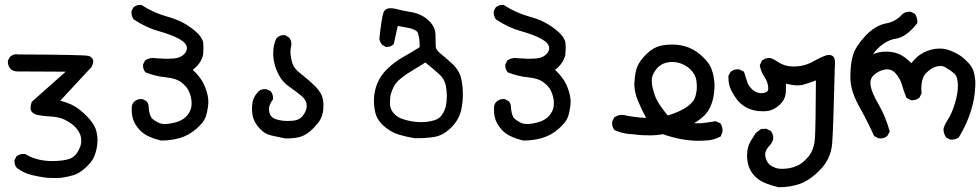

<svg xmlns="http://www.w3.org/2000/svg" viewBox="-20 -454 4059 795"><path d="M211.9 283.2 174.8 282.2Q142.6 278.3 110.4 270.5Q78.1 262.7 49.8 241.2Q40 230.5 40 214.8Q40 212.9 40 209L48.8 192.4Q62.5 183.6 75.2 183.6Q79.1 183.6 84 183.6Q131.8 212.9 196.3 212.9Q239.3 212.9 266.6 204.1Q294.9 195.3 310.5 157.2Q316.4 143.6 316.4 129.9Q316.4 109.4 308.6 95.7Q299.8 79.1 285.6 66.4Q271.5 53.7 248.5 42Q225.6 30.3 189.5 28.3Q153.3 26.4 129.9 20.5Q120.1 17.6 113.3 10.7Q106.4 3.9 106.4 -6.8Q106.4 -17.6 111.3 -32.2L252 -157.2L51.8 -158.2Q33.2 -158.2 22.5 -169.9Q12.7 -181.6 12.7 -197.3Q12.7 -199.2 12.7 -203.1L21.5 -218.8Q34.2 -229.5 47.9 -229.5Q51.8 -229.5 56.6 -228.5Q324.2 -227.5 345.7 -222.7Q354.5 -220.7 358.4 -215.8Q366.2 -209 366.2 -200.2Q366.2 -190.4 358.4 -175.8L229.5 -37.1Q252.9 -31.2 274.4 -21.5Q304.7 -7.8 337.9 25.4Q371.1 58.6 378.9 88.9Q383.8 107.4 383.8 122.1Q383.8 163.1 369.1 196.3Q359.4 217.8 334 240.7Q308.6 263.7 285.2 271Q261.7 278.3 233.4 282.2Q224.6 283.2 211.9 283.2Z M525.4 2Q525.4 -3.9 525.4 -9.8Q526.4 -24.4 536.1 -33.2Q547.9 -43.9 564.5 -43.9Q566.4 -43.9 570.3 -43.9L585.9 -35.2Q595.7 -25.4 595.7 -10.7Q595.7 -8.8 595.7 -5.9Q599.6 28.3 611.3 38.1Q631.8 54.7 649.4 58.6Q656.2 59.6 662.1 59.6Q686.5 59.6 718.8 48.8Q741.2 40 753.9 25.4Q767.6 8.8 771.5 -7.8Q773.4 -17.6 773.4 -26.4Q773.4 -52.7 760.7 -79.1Q752.9 -95.7 731 -112.8Q709 -129.9 667 -133.8Q625 -137.7 583 -154.3L582 -155.3Q572.3 -166 572.3 -181.6Q572.3 -183.6 572.3 -187.5L581.1 -204.1Q596.7 -213.9 612.3 -213.9Q619.1 -213.9 625 -212.9Q652.3 -210.9 663.1 -210.9Q673.8 -210.9 676.8 -210.9Q687.5 -210.9 700.2 -211.9Q726.6 -213.9 742.2 -229.5Q753.9 -241.2 753.9 -254.9Q753.9 -275.4 721.7 -293Q689.5 -310.5 636.7 -325.2Q584 -339.8 533.2 -374Q524.4 -387.7 524.4 -401.4Q524.4 -404.3 524.4 -408.2L532.2 -422.9Q543.9 -433.6 559.6 -433.6Q561.5 -433.6 565.4 -433.6Q616.2 -400.4 673.8 -384.8Q739.3 -367.2 786.1 -327.1Q804.7 -311.5 812.5 -298.8Q820.3 -286.1 821.3 -277.3Q822.3 -268.6 822.3 -262.7Q822.3 -256.8 822.3 -252.9Q822.3 -241.2 821.3 -230.5Q815.4 -193.4 778.3 -165Q814.5 -130.9 828.6 -95.2Q842.8 -59.6 842.8 -32.2Q842.8 -24.4 841.8 -17.6Q837.9 13.7 831.1 31.2Q824.2 51.8 793.9 78.6Q763.7 105.5 725.6 117.2Q688.5 127.9 647.5 127.9H646.5Q621.1 122.1 599.6 112.3Q573.2 101.6 555.7 81.1Q538.1 60.5 531.7 41.5Q525.4 22.5 525.4 2Z M1027.3 30.3Q1023.4 13.7 1023.4 0.5Q1023.4 -12.7 1024.4 -20.5Q1026.4 -49.8 1048.8 -74.2Q1059.6 -85 1076.2 -85Q1082 -85 1085 -84L1099.6 -77.1L1101.6 -75.2Q1110.4 -64.5 1110.4 -48.8Q1110.4 -46.9 1110.4 -43Q1093.8 -19.5 1093.8 -3.9Q1093.8 25.4 1114.3 36.1Q1119.1 39.1 1127 41Q1147.5 46.9 1171.4 46.9Q1195.3 46.9 1208 43Q1222.7 38.1 1232.4 27.3Q1250 4.9 1250 -14.6Q1250 -26.4 1247.1 -32.2Q1241.2 -45.9 1228.5 -56.6Q1209 -73.2 1180.7 -92.8Q1150.4 -113.3 1135.7 -141.6Q1111.3 -185.5 1111.3 -234.4Q1111.3 -269.5 1125 -295.9Q1137.7 -308.6 1154.3 -308.6Q1156.2 -308.6 1160.2 -308.6L1176.8 -298.8Q1186.5 -286.1 1186.5 -272.5Q1186.5 -267.6 1184.6 -258.8Q1182.6 -250 1182.6 -239.3Q1182.6 -228.5 1184.6 -218.8Q1188.5 -188.5 1201.2 -171.9Q1210.9 -159.2 1235.4 -140.6Q1261.7 -120.1 1286.1 -95.7Q1311.5 -69.3 1316.4 -45.9Q1319.3 -30.3 1319.3 -19.5Q1319.3 -8.8 1318.4 0Q1316.4 20.5 1308.1 37.6Q1299.8 54.7 1274.4 80.1Q1249 105.5 1220.7 113.3Q1196.3 119.1 1168.9 119.1Q1162.1 119.1 1160.2 119.1Q1132.8 113.3 1105.5 107.4Q1076.2 101.6 1054.7 77.6Q1033.2 53.7 1027.3 30.3Z M1528.3 -38.1Q1528.3 -77.1 1543.9 -112.3Q1557.6 -144.5 1586.9 -171.9Q1616.2 -199.2 1650.9 -218.8Q1685.5 -238.3 1717.8 -258.8Q1717.8 -289.1 1713.9 -303.7Q1710.9 -319.3 1707 -323.2Q1694.3 -334 1671.4 -338.4Q1648.4 -342.8 1627 -346.7L1610.4 -271.5Q1598.6 -259.8 1583 -259.8Q1581.1 -259.8 1577.1 -259.8L1562.5 -268.6Q1551.8 -280.3 1550.8 -294.9Q1560.5 -381.8 1567.4 -400.9Q1574.2 -419.9 1596.7 -419.9Q1604.5 -419.9 1615.2 -418Q1644.5 -410.2 1685.5 -403.3Q1728.5 -395.5 1757.8 -366.2Q1783.2 -340.8 1783.2 -309.6Q1784.2 -279.3 1784.2 -260.7Q1785.2 -247.1 1805.7 -230.5Q1826.2 -213.9 1837.9 -203.1Q1851.6 -191.4 1855.5 -187.5Q1872.1 -170.9 1881.8 -151.4Q1891.6 -131.8 1895.5 -90.8Q1896.5 -77.1 1896.5 -56.2Q1896.5 -35.2 1891.6 -7.8Q1883.8 38.1 1849.6 72.8Q1815.4 107.4 1776.4 113.3Q1744.1 118.2 1710 118.2Q1705.1 118.2 1699.2 118.2H1697.3Q1665 113.3 1631.8 103.5Q1593.8 91.8 1563.5 62.5Q1540 39.1 1534.2 13.2Q1528.3 -12.7 1528.3 -38.1ZM1594.7 -32.2Q1594.7 -28.3 1594.7 -23.4Q1595.7 -2 1608.4 12.7Q1621.1 28.3 1638.7 35.6Q1656.2 43 1679.2 47.4Q1702.1 51.8 1721.7 51.8Q1767.6 51.8 1793.9 37.1Q1804.7 31.2 1815.4 12.7Q1830.1 -11.7 1830.1 -56.6Q1830.1 -77.1 1826.2 -97.7Q1821.3 -126 1800.8 -144.5Q1780.3 -164.1 1741.2 -195.3Q1715.8 -178.7 1689 -163.1Q1662.1 -147.5 1639.6 -128.9Q1618.2 -112.3 1610.4 -94.7Q1601.6 -77.1 1598.1 -64Q1594.7 -50.8 1594.7 -32.2Z M2025.4 2Q2025.4 -3.9 2025.4 -9.8Q2026.4 -24.4 2036.1 -33.2Q2047.9 -43.9 2064.5 -43.9Q2066.4 -43.9 2070.3 -43.9L2085.9 -35.2Q2095.7 -25.4 2095.7 -10.7Q2095.7 -8.8 2095.7 -5.9Q2099.6 28.3 2111.3 38.1Q2131.8 54.7 2149.4 58.6Q2156.2 59.6 2162.1 59.6Q2186.5 59.6 2218.8 48.8Q2241.2 40 2253.9 25.4Q2267.6 8.8 2271.5 -7.8Q2273.4 -17.6 2273.4 -26.4Q2273.4 -52.7 2260.7 -79.1Q2252.9 -95.7 2231 -112.8Q2209 -129.9 2167 -133.8Q2125 -137.7 2083 -154.3L2082 -155.3Q2072.3 -166 2072.3 -181.6Q2072.3 -183.6 2072.3 -187.5L2081.1 -204.1Q2096.7 -213.9 2112.3 -213.9Q2119.1 -213.9 2125 -212.9Q2152.3 -210.9 2163.1 -210.9Q2173.8 -210.9 2176.8 -210.9Q2187.5 -210.9 2200.2 -211.9Q2226.6 -213.9 2242.2 -229.5Q2253.9 -241.2 2253.9 -254.9Q2253.9 -275.4 2221.7 -293Q2189.5 -310.5 2136.7 -325.2Q2084 -339.8 2033.2 -374Q2024.4 -387.7 2024.4 -401.4Q2024.4 -404.3 2024.4 -408.2L2032.2 -422.9Q2043.9 -433.6 2059.6 -433.6Q2061.5 -433.6 2065.4 -433.6Q2116.2 -400.4 2173.8 -384.8Q2239.3 -367.2 2286.1 -327.1Q2304.7 -311.5 2312.5 -298.8Q2320.3 -286.1 2321.3 -277.3Q2322.3 -268.6 2322.3 -262.7Q2322.3 -256.8 2322.3 -252.9Q2322.3 -241.2 2321.3 -230.5Q2315.4 -193.4 2278.3 -165Q2314.5 -130.9 2328.6 -95.2Q2342.8 -59.6 2342.8 -32.2Q2342.8 -24.4 2341.8 -17.6Q2337.9 13.7 2331.1 31.2Q2324.2 51.8 2293.9 78.6Q2263.7 105.5 2225.6 117.2Q2188.5 127.9 2147.5 127.9H2146.5Q2121.1 122.1 2099.6 112.3Q2073.2 101.6 2055.7 81.1Q2038.1 60.5 2031.7 41.5Q2025.4 22.5 2025.4 2Z M2724.6 101.6Q2700.2 106.4 2678.7 106.4Q2657.2 106.4 2646 106Q2634.8 105.5 2629.4 105Q2624 104.5 2618.7 104Q2613.3 103.5 2607.4 102.5Q2596.7 101.6 2583 100.6Q2553.7 97.7 2525.4 85L2523.4 83Q2514.6 72.3 2514.6 55.7Q2514.6 53.7 2514.6 49.8L2523.4 32.2Q2539.1 21.5 2554.7 21.5Q2559.6 21.5 2564.5 22.5Q2606.4 32.2 2655.3 34.2Q2636.7 0 2621.6 -36.6Q2606.4 -73.2 2606.4 -107.4Q2606.4 -112.3 2607.4 -117.2Q2609.4 -155.3 2619.1 -178.7Q2629.9 -204.1 2657.2 -230.5Q2683.6 -256.8 2714.8 -264.6Q2738.3 -269.5 2763.7 -269.5Q2839.8 -269.5 2891.6 -216.8Q2916 -193.4 2924.3 -172.9Q2932.6 -152.3 2935.5 -132.3Q2938.5 -112.3 2938.5 -105Q2938.5 -97.7 2938.5 -94.2Q2938.5 -90.8 2936.5 -68.4Q2928.7 -7.8 2896.5 24.4Q2879.9 40 2864.3 49.8Q2859.4 52.7 2853.5 55.7Q2862.3 56.6 2869.1 56.6Q2893.6 56.6 2943.4 47.9L2962.9 56.6Q2971.7 70.3 2971.7 85Q2971.7 91.8 2970.7 94.7L2963.9 111.3Q2935.5 125 2913.1 127Q2890.6 128.9 2873 128.9Q2802.7 128.9 2724.6 101.6ZM2862.3 -67.4Q2865.2 -81.1 2865.2 -88.4Q2865.2 -95.7 2865.2 -102.1Q2865.2 -108.4 2863.8 -118.7Q2862.3 -128.9 2859.4 -135.7Q2851.6 -157.2 2828.1 -175.8Q2797.9 -197.3 2762.7 -197.3Q2709 -197.3 2685.5 -148.4Q2678.7 -135.7 2678.7 -119.1Q2678.7 -98.6 2687.5 -72.3Q2691.4 -57.6 2697.3 -44.9Q2709 -19.5 2745.1 24.4L2775.4 13.7Q2794.9 5.9 2811.5 -3.4Q2828.1 -12.7 2843.3 -27.8Q2858.4 -43 2862.3 -67.4Z M3313.5 -105.5Q3299.8 -100.6 3281.2 -100.6Q3262.7 -100.6 3234.4 -107.4Q3234.4 -98.6 3234.4 -88.4Q3234.4 -78.1 3233.4 -66.4Q3229.5 -40 3209 -20.5Q3188.5 -2 3167 3.9Q3153.3 6.8 3141.6 6.8Q3129.9 6.8 3120.1 5.9Q3068.4 0 3037.1 -35.2Q3020.5 -54.7 3008.3 -79.1Q2996.1 -103.5 2996.1 -131.8Q2996.1 -134.8 2996.1 -139.6L3004.9 -156.2Q3017.6 -167 3033.2 -167Q3041 -167 3043 -166L3060.5 -157.2Q3068.4 -132.8 3072.3 -119.6Q3076.2 -106.4 3080.6 -100.1Q3085 -93.8 3088.9 -89.8Q3093.8 -84 3097.7 -81.1Q3113.3 -68.4 3131.8 -68.4Q3133.8 -68.4 3135.7 -68.4Q3154.3 -70.3 3158.2 -77.1Q3161.1 -81.1 3161.1 -87.9Q3161.1 -112.3 3144.5 -136.7Q3130.9 -156.2 3126 -183.6L3134.8 -203.1Q3148.4 -213.9 3164.1 -213.9Q3169.9 -213.9 3172.9 -212.9L3189.5 -205.1Q3217.8 -184.6 3242.2 -180.7Q3253.9 -178.7 3267.6 -178.7Q3309.6 -178.7 3346.7 -199.2Q3375 -215.8 3403.3 -225.6Q3409.2 -226.6 3413.1 -226.6Q3417 -226.6 3421.4 -225.1Q3425.8 -223.6 3429.2 -220.7Q3432.6 -217.8 3434.6 -212.9Q3437.5 -205.1 3437.5 -192.4Q3437.5 -184.6 3436.5 -173.8Q3430.7 74.2 3425.8 138.7Q3420.9 204.1 3374 251Q3331.1 293.9 3291 307.6Q3251 321.3 3205.1 321.3H3204.1Q3144.5 307.6 3117.2 286.1Q3085 259.8 3077.1 223.6Q3073.2 207 3073.2 190.4Q3073.2 155.3 3087.9 130.9Q3097.7 114.3 3109.4 96.7L3130.9 80.1L3153.3 79.1L3170.9 87.9Q3181.6 100.6 3181.6 116.2Q3181.6 124 3180.7 126L3172.9 141.6Q3148.4 166 3148.4 184.6Q3148.4 190.4 3150.4 200.2Q3155.3 214.8 3160.2 220.7Q3168 231.4 3184.6 238.3Q3197.3 245.1 3218.8 245.1Q3250 245.1 3278.3 233.4Q3302.7 223.6 3327.1 194.8Q3351.6 166 3354.5 115.2Q3357.4 64.5 3358.4 -121.1Q3335.9 -112.3 3313.5 -105.5Z M3594.7 -229.5Q3619.1 -240.2 3649.4 -240.2Q3694.3 -240.2 3725.6 -216.8Q3742.2 -204.1 3753.9 -192.4Q3773.4 -216.8 3788.1 -226.6Q3817.4 -247.1 3854.5 -252Q3861.3 -252.9 3871.6 -252.9Q3881.8 -252.9 3893.6 -251Q3917 -245.1 3939.5 -233.4Q3962.9 -221.7 3986.3 -197.3Q4011.7 -172.9 4015.6 -138.7Q4018.6 -123 4018.6 -113.8Q4018.6 -104.5 4018.1 -94.7Q4017.6 -85 4015.6 -64.5Q4010.7 -23.4 3994.1 23.4Q3977.5 70.3 3950.2 114.3Q3938.5 124 3920.9 124Q3918.9 124 3915 124L3897.5 115.2Q3886.7 98.6 3886.7 81.1Q3887.7 68.4 3905.3 40Q3920.9 16.6 3933.6 -24.9Q3946.3 -66.4 3946.3 -97.7Q3946.3 -133.8 3932.6 -148.4Q3917 -162.1 3895.5 -174.8Q3885.7 -180.7 3876.5 -180.7Q3867.2 -180.7 3858.4 -178.7Q3838.9 -174.8 3814.5 -151.4Q3794.9 -131.8 3794.9 -85.9Q3794.9 -78.1 3795.9 -67.4L3787.1 -49.8Q3774.4 -39.1 3757.8 -39.1Q3755.9 -39.1 3752 -39.1L3733.4 -48.8Q3721.7 -77.1 3714.8 -102.5Q3708 -127.9 3687.5 -151.4Q3672.9 -167 3653.3 -167Q3648.4 -167 3643.6 -166Q3614.3 -160.2 3595.7 -140.6Q3584 -128.9 3584 -110.4Q3584 -79.1 3620.1 -17.6Q3648.4 32.2 3664.1 90.8L3654.3 108.4Q3642.6 119.1 3627 119.1Q3619.1 119.1 3617.2 118.2L3599.6 109.4Q3570.3 44.9 3535.6 -17.1Q3501 -79.1 3501 -133.8Q3501 -188.5 3511.7 -225.1Q3522.5 -261.7 3563.5 -305.7Q3605.5 -349.6 3650.4 -357.4Q3688.5 -364.3 3716.8 -395.5Q3727.5 -405.3 3745.1 -405.3Q3747.1 -405.3 3751 -405.3L3768.6 -396.5Q3778.3 -380.9 3778.3 -365.2Q3778.3 -363.3 3778.3 -358.4Q3732.4 -299.8 3689.5 -293.9Q3650.4 -288.1 3614.3 -252.9Q3602.5 -241.2 3594.7 -229.5Z"/></svg>

Font: JasonHandwriting2
Style: SemiBold
Weight: 600
Version: Version 1.04.7